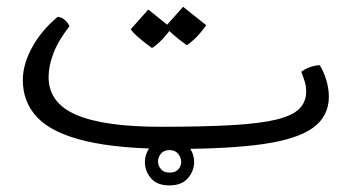

<svg xmlns="http://www.w3.org/2000/svg" viewBox="-20 -437 1031 579"><path d="M504.4 12.2Q339.4 12.2 239 -11.5Q138.7 -35.2 93.8 -81.5Q48.8 -127.9 48.8 -195.8Q48.8 -242.2 76.2 -293Q103.5 -343.8 153.8 -386.2Q165 -385.7 174.8 -377.4Q184.6 -369.1 189.5 -357.9Q155.3 -314 140.9 -275.9Q126.5 -237.8 126.5 -204.6Q126.5 -126.5 210.2 -90.6Q293.9 -54.7 464.8 -54.7Q594.2 -54.7 679.2 -59.6Q764.2 -64.5 813.2 -76.4Q862.3 -88.4 882.8 -109.1Q903.3 -129.9 903.3 -161.1Q903.3 -178.7 897.9 -194.3Q892.6 -210 888.7 -220.7Q911.6 -237.8 943.8 -240.7Q955.1 -224.1 963.4 -197.3Q971.7 -170.4 971.7 -145.5Q971.7 -86.9 924.6 -52.2Q877.4 -17.6 774.7 -2.7Q671.9 12.2 504.4 12.2ZM543 -300.8Q517.1 -319.3 499.8 -335Q482.4 -350.6 479.5 -357.4L532.2 -416.5L602.1 -360.8Q582 -333.5 565.2 -318.1Q548.3 -302.7 543 -300.8ZM438 -292.5Q412.1 -311 395 -326.4Q377.9 -341.8 374.5 -349.1L427.2 -408.2L497.1 -352.1Q477.1 -324.7 460.2 -309.3Q443.4 -293.9 438 -292.5ZM490.7 122.1Q453.6 122.1 435.3 100.6Q417 79.1 417 52.2Q417 24.9 436 2Q455.1 -21 490.7 -21Q527.3 -21 546.4 1.7Q565.4 24.4 565.4 51.8Q565.4 78.1 546.9 100.1Q528.3 122.1 490.7 122.1ZM491.7 83.5Q509.3 83.5 517.8 73.5Q526.4 63.5 526.4 51.3Q526.4 38.1 517.3 26.9Q508.3 15.6 491.2 15.6Q474.1 15.6 465.3 26.4Q456.5 37.1 456.5 50.3Q456.5 62.5 465.3 73Q474.1 83.5 491.7 83.5Z"/></svg>

Font: Harmattan
Style: Regular
Weight: 400
Designer: George W. Nuss III and SIL International
Foundry: SIL International
Version: Version 4.000